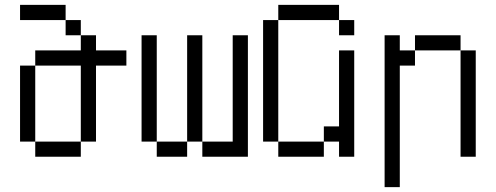

<svg xmlns="http://www.w3.org/2000/svg" viewBox="-20 -645 2040 790"><path d="M500 -375V-437.5H375V-500H312.5V-437.5H125V-375H62.5V-62.5H125V0H312.5V-62.5H125V-375H312.5V-62.5H375V-375ZM312.5 -500V-562.5H250V-500ZM250 -562.5V-625H62.5V-562.5Z M625 -62.5V0H750V-62.5ZM625 -62.5V-500H562.5V-62.5ZM750 -62.5H812.5V0H1000Q1000 0 1000 -500H937.5V-62.5H812.5V-500H750Z M1437.5 -500V-562.5H1375V-500ZM1125 -62.5V0H1312.5V-62.5ZM1125 -62.5Q1125 -62.5 1125 -562.5H1062.5Q1062.5 -562.5 1062.5 -62.5ZM1375 -62.5V0H1437.5V-437.5H1375V-125H1312.5V-62.5ZM1125 -562.5H1375V-625H1125Z M1562.5 -500Q1562.5 -500 1562.5 125H1625Q1625 125 1625 -375H1687.5V-437.5H1625V-500ZM1875 -437.5V0H1937.5V-437.5ZM1687.5 -437.5H1875V-500H1687.5Z"/></svg>

Font: CalcUnifontExMono
Style: Regular
Weight: 500
Version: Version 15.0.06